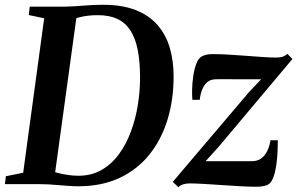

<svg xmlns="http://www.w3.org/2000/svg" viewBox="-32 -771 1244 804"><path d="M92.5 -743H235.5Q277 -744 318.5 -747.5Q360 -751 399.5 -751Q480.5 -751 537 -728.5Q593.5 -706 628.5 -665.2Q663.5 -624.5 679.2 -569.8Q695 -515 695 -451Q695 -354.5 669.8 -271Q644.5 -187.5 594.2 -124.5Q544 -61.5 469.2 -26.2Q394.5 9 296 9Q275.5 9 255 7.5Q234.5 6 214 4.2Q193.5 2.5 173.2 1.2Q153 0 133 0H-11.5L-7.5 -33L65 -47.5L153 -694.5L88.5 -708ZM195 -20.5 173.5 -56.5Q188 -52.5 207.5 -47.5Q227 -42.5 249.8 -38.8Q272.5 -35 296 -35Q351 -35 393.5 -59.5Q436 -84 466.5 -126Q497 -168 516.5 -221Q536 -274 545.2 -331.8Q554.5 -389.5 554.5 -444.5Q554.5 -512 544.8 -561.5Q535 -611 514 -643.5Q493 -676 459.5 -691.8Q426 -707.5 378 -707.5Q354.5 -707.5 334.8 -705Q315 -702.5 299.8 -698.5Q284.5 -694.5 275 -691L291 -719.5ZM1061.5 -439Q1048.5 -439 1028.5 -439Q1008.5 -439 985.5 -439Q962.5 -439 940.2 -439.2Q918 -439.5 899.5 -439.5Q881 -439.5 870.5 -439Q848.5 -438.5 834.8 -426Q821 -413.5 813.8 -394Q806.5 -374.5 804.5 -353H773.5Q772 -369.5 772.5 -396.2Q773 -423 777.2 -452Q781.5 -481 789.8 -503.5Q798 -526 811.5 -534Q817 -537.5 828.5 -541Q840 -544.5 858 -544.5Q885.5 -544.5 922 -542.5Q958.5 -540.5 996.5 -537.5Q1034.5 -534.5 1068.5 -532.2Q1102.5 -530 1124.5 -530Q1139.5 -530 1150.5 -533.2Q1161.5 -536.5 1171.5 -545.5L1192.5 -524L882.5 -155L829 -96Q848.5 -96 874.5 -96Q900.5 -96 928.2 -96Q956 -96 981 -96Q1006 -96 1024 -96Q1056.5 -96.5 1075.8 -120.8Q1095 -145 1100.5 -183.5H1131.5Q1131.5 -162.5 1130.2 -135.5Q1129 -108.5 1125.2 -81.2Q1121.5 -54 1114.2 -32.5Q1107 -11 1095.5 -1.5Q1089 4 1075.8 7.5Q1062.5 11 1041 11Q1012.5 11 973.8 8.8Q935 6.5 894.5 3.8Q854 1 819 -1Q784 -3 762.5 -3Q748.5 -3 736.5 0.5Q724.5 4 715 13L691.5 -9.5L1010 -384.5Z"/></svg>

Font: Merriweather 72pt SemiBold
Style: Italic
Weight: 600
Italic angle: -7.8°
Version: Version 2.101